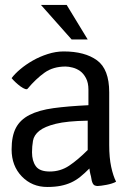

<svg xmlns="http://www.w3.org/2000/svg" viewBox="-20 -745 547 776"><path d="M26.9 -429.2Q40 -446.8 62 -465.3Q84 -483.9 112.1 -500Q140.1 -516.1 172.9 -526.6Q205.6 -537.1 237.3 -537.1Q322.8 -537.1 372.1 -501.2Q421.4 -465.3 421.4 -372.1V-158.7Q421.4 -107.9 429.4 -70.6Q437.5 -33.2 449.2 -10.7Q442.9 -6.8 432.1 -3.4Q421.4 0 410.6 2Q399.9 3.9 389.9 5.4Q379.9 6.8 374.5 6.8Q369.1 6.8 363.3 4.6Q357.4 2.4 353.5 -6.8Q350.6 -13.2 349.4 -22.7Q348.1 -32.2 345.2 -41.5Q342.8 -51.8 341.3 -64Q321.3 -43.9 304 -30Q286.6 -16.1 267.3 -7.3Q248 1.5 224.6 6.1Q201.2 10.7 170.9 10.7Q109.4 10.7 68.1 -32Q26.9 -74.7 26.9 -141.1Q26.9 -194.8 44.2 -228Q61.5 -261.2 99.4 -280.5Q137.2 -299.8 196 -307.9Q254.9 -315.9 337.4 -319.8V-382.8Q337.4 -410.6 327.4 -429.4Q317.4 -448.2 303.5 -458Q289.6 -467.8 273.4 -471.9Q257.3 -476.1 245.1 -476.1Q194.8 -476.1 160.2 -451.4Q125.5 -426.8 91.8 -386.7Q89.4 -382.8 81.3 -385.5Q73.2 -388.2 63.2 -395.5Q53.2 -402.8 43.2 -412.1Q33.2 -421.4 26.9 -429.2ZM334.5 -257.3Q250.5 -255.9 205.3 -244.6Q160.2 -233.4 138.7 -216.1Q117.2 -198.7 113.3 -176Q109.4 -153.3 109.4 -129.4Q109.4 -94.7 124.8 -73.2Q140.1 -51.8 181.2 -51.8Q224.1 -51.8 259.3 -75.2Q294.4 -98.6 334.5 -138.7ZM249.5 -725.1 334.5 -585.4H269.5L145.5 -725.1Z"/></svg>

Font: Myanmar Pyu Pro
Style: Regular
Weight: 400
Designer: Khon Soe Zaw Thu
Foundry: PaOh Unicode
Version: Version 2.00 April 29, 2017